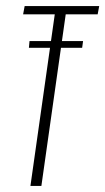

<svg xmlns="http://www.w3.org/2000/svg" viewBox="-20 -611 346 631"><path d="M80 0 160 -564H56L61 -591H306L301 -564H196L116 0ZM75 -454 77 -476H253L250 -454Z"/></svg>

Font: Alumni Sans Thin ExtraLight
Style: Italic
Weight: 250
Italic angle: -8°
Version: Version 1.016